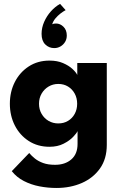

<svg xmlns="http://www.w3.org/2000/svg" viewBox="-20 -728 613 968"><path d="M264.6 219.7Q221.2 219.7 178.9 211.5Q136.5 203.3 100.3 184.6Q64.1 166 39.4 134.9L127.2 43.4Q139.2 57.7 156 71.3Q172.9 84.9 197.6 93.9Q222.3 102.9 257.8 102.9Q307.9 102.9 339.4 75.8Q371 48.7 371 -2.4V-7.7H518.4V2.7Q518.4 72.6 484.3 121Q450.1 169.4 392.6 194.6Q335.1 219.7 264.6 219.7ZM371 0V-67.1Q366.6 -56.6 348.5 -37.6Q330.4 -18.6 300.2 -3.3Q270.1 12 229.6 12Q170.1 12 125 -17.1Q79.9 -46.2 54.8 -95.4Q29.7 -144.6 29.7 -205Q29.7 -265.4 54.8 -314.6Q79.9 -363.8 125 -393.1Q170.1 -422.5 229.6 -422.5Q268.7 -422.5 297.6 -410Q326.6 -397.6 344.8 -380.8Q363.1 -363.9 369.6 -350.1V-410.5H518.4V0ZM176.7 -205Q176.7 -176.3 189.9 -153.7Q203.1 -131.1 225.1 -118.4Q247.1 -105.7 273.7 -105.7Q301.6 -105.7 323 -118.6Q344.4 -131.4 356.7 -154Q369 -176.6 369 -205Q369 -233.4 356.7 -256Q344.4 -278.6 323 -291.7Q301.6 -304.8 273.7 -304.8Q247.1 -304.8 225.1 -291.8Q203.1 -278.9 189.9 -256.3Q176.7 -233.7 176.7 -205ZM253.5 -485.5Q227 -485.5 208.3 -503.9Q189.6 -522.3 189.6 -557.3Q189.6 -588.2 202.6 -617.8Q215.6 -647.3 236.8 -671Q258.1 -694.7 282.9 -708.4L310.9 -676.9Q299 -670.7 285 -659.9Q271.1 -649.1 259.4 -635.2Q247.8 -621.2 243.2 -605.6Q250 -609.5 262.5 -609.5Q283.6 -609.4 300.1 -593Q316.7 -576.7 316.7 -549Q316.7 -531.1 308.2 -516.8Q299.6 -502.5 285.2 -494Q270.7 -485.5 253.5 -485.5Z"/></svg>

Font: League Spartan Extralight
Style: Regular
Weight: 200
Foundry: The League of Moveable Type
Version: Version 2.300; ttfautohint (v1.8.3)